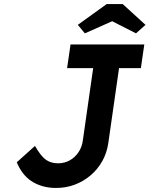

<svg xmlns="http://www.w3.org/2000/svg" viewBox="-20 -920 740 950"><path d="M257 10Q221 10 190 1Q159 -8 134.5 -24.5Q110 -41 92.5 -64.5Q75 -88 63 -117L153 -198Q168 -172 181.5 -155Q195 -138 208 -129Q221 -120 236 -116Q251 -112 267 -112Q299 -112 325 -126.5Q351 -141 368.5 -167Q386 -193 390 -226L441 -583H312L329 -700H694L677 -583H569L516 -213Q509 -164 486.5 -123.5Q464 -83 429 -53Q394 -23 350.5 -6.5Q307 10 257 10ZM400 -755 365 -797 508 -900H587L700 -797L653 -755L535 -815Z"/></svg>

Font: Lexend Med
Style: Italic
Weight: 500
Italic angle: -8.13011°
Designer: Bonnie Shaver-Troup, Thomas Jockin
Foundry: Lexend
Version: Version 1.007